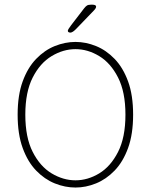

<svg xmlns="http://www.w3.org/2000/svg" viewBox="-20 -808 659 838"><path d="M309.5 10.5Q264 10.5 219.2 -7.5Q174.5 -25.5 137.8 -63.5Q101 -101.5 79 -162Q57 -222.5 57 -307.5Q57 -392.5 79 -452.8Q101 -513 137.8 -551Q174.5 -589 219.2 -607Q264 -625 309.5 -625Q354.5 -625 399 -607Q443.5 -589 480.2 -551Q517 -513 539 -452.8Q561 -392.5 561 -307.5Q561 -222.5 539 -162Q517 -101.5 480.2 -63.5Q443.5 -25.5 399 -7.5Q354.5 10.5 309.5 10.5ZM309.5 -21Q363 -21 413 -51.2Q463 -81.5 495.2 -144.8Q527.5 -208 527.5 -307.5Q527.5 -406.5 495.2 -469.8Q463 -533 413 -563.2Q363 -593.5 309.5 -593.5Q256 -593.5 205.5 -563.2Q155 -533 122.8 -469.8Q90.5 -406.5 90.5 -307.5Q90.5 -208 122.8 -144.8Q155 -81.5 205.5 -51.2Q256 -21 309.5 -21ZM286 -665.5Q284 -665.5 280 -667.2Q276 -669 276 -673.5Q276 -679 290.5 -698L347 -771.5Q354 -780.5 359.8 -784Q365.5 -787.5 376.5 -787.5H384.5Q390.5 -787.5 395 -785.5Q399.5 -783.5 399.5 -779Q399.5 -772.5 390.5 -763L314 -683.5Q306 -675 299 -670.2Q292 -665.5 286 -665.5Z"/></svg>

Font: Sono ExtraLight Monospace ExtraLight
Style: Regular
Weight: 250
Version: Version 2.112